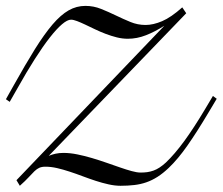

<svg xmlns="http://www.w3.org/2000/svg" viewBox="-26 -609 742 639"><path d="M593.8 -564.9 136.2 -90.3Q146.5 -94.7 158.7 -97.4Q170.9 -100.1 185.1 -100.1Q207 -100.1 231.2 -95.2Q255.4 -90.3 280 -83Q304.7 -75.7 328.4 -67.4Q352.1 -59.1 373.3 -51.8Q394.5 -44.4 412.1 -39.6Q429.7 -34.7 441.9 -34.7Q453.6 -34.7 464.1 -36.1Q474.6 -37.6 484.9 -41.3Q495.1 -44.9 505.1 -51.5Q515.1 -58.1 525.9 -67.9Q555.2 -95.7 587.2 -139.4Q619.1 -183.1 655.8 -244.6L682.6 -289.6L695.3 -280.3L668.5 -235.4Q629.9 -170.4 598.1 -125Q566.4 -79.6 535.6 -50.3Q516.6 -32.2 498.3 -20.5Q480 -8.8 460.9 -2.2Q441.9 4.4 420.9 6.8Q399.9 9.3 375 9.3Q356.4 9.3 335.4 4.6Q314.5 0 292.7 -7.1Q271 -14.2 249 -22.5Q227.1 -30.8 205.6 -37.8Q184.1 -44.9 163.8 -49.6Q143.6 -54.2 125.5 -54.2Q112.8 -54.2 104.7 -50.5Q96.7 -46.9 88.6 -39.1Q80.6 -31.2 69.6 -19.3Q58.6 -7.3 40 9.3L28.8 -9.3L521 -523.4Q489.7 -503.4 459.7 -491.7Q429.7 -480 399.4 -480Q381.3 -480 362.8 -484.6Q344.2 -489.3 325.7 -496.3Q307.1 -503.4 289.8 -511.7Q272.5 -520 257.6 -527.1Q242.7 -534.2 230.5 -538.8Q218.3 -543.5 210.4 -543.5Q198.2 -543.5 180.2 -528.1Q162.1 -512.7 139.4 -483.6Q116.7 -454.6 89.6 -412.1Q62.5 -369.6 32.2 -315.4L6.3 -270L-6.3 -278.8L19.5 -324.7Q59.1 -395.5 90.3 -445.6Q121.6 -495.6 148.9 -527.6Q176.3 -559.6 202.4 -574.5Q228.5 -589.4 258.3 -589.4Q285.6 -589.4 310.5 -579.3Q335.4 -569.3 359.6 -557.6Q383.8 -545.9 408 -535.9Q432.1 -525.9 458.5 -525.9Q483.9 -525.9 513.7 -538.6Q543.5 -551.3 580.6 -584.5Z"/></svg>

Font: Petit Formal Script
Style: Regular
Weight: 400
Version: Version 1.001; ttfautohint (v0.8) -G 200 -r 50